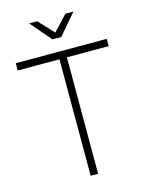

<svg xmlns="http://www.w3.org/2000/svg" viewBox="-131 -969 799 1048"><g transform="rotate(-15 269.0 -445.0)"><path d="M289 -773 389 -890H344L264 -805L184 -890H139L239 -773ZM12 -699V-658H248V0H290V-658H526V-699Z"/></g></svg>

Font: Montserrat arm ExtraLight
Style: Regular
Weight: 275
Designer: Julieta Ulanovsky
Foundry: Julieta Ulanovsky
Version: Version 6.000;PS 006.000;hotconv 1.0.88;makeotf.lib2.5.64775